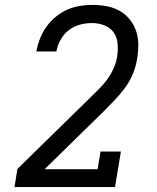

<svg xmlns="http://www.w3.org/2000/svg" viewBox="-20 -763 640 783"><path d="M39 0 51 -74 342 -359Q361 -378 380.5 -397Q400 -416 416 -437.5Q432 -459 443 -483.5Q454 -508 458 -533V-534Q462 -560 459.5 -586Q457 -612 443 -631.5Q429 -651 405 -660Q381 -669 355 -669Q331 -669 306 -662.5Q281 -656 260.5 -640Q240 -624 227 -600.5Q214 -577 210 -553H128Q133 -579 142.5 -604Q152 -629 168 -652Q184 -675 205.5 -693Q227 -711 252 -722.5Q277 -734 303.5 -738.5Q330 -743 356 -743Q385 -743 413.5 -738Q442 -733 466.5 -719.5Q491 -706 508.5 -684.5Q526 -663 535 -636.5Q544 -610 544 -580.5Q544 -551 539 -522Q534 -491 521.5 -461Q509 -431 489.5 -404.5Q470 -378 447 -354Q424 -330 401 -307L162 -73H378L390 -145H473L449 0Z"/></svg>

Font: Iosevka Plex Etoile
Style: Italic
Weight: 400
Italic angle: -9°
Designer: Belleve Invis
Foundry: Belleve Invis
Version: Version 25.1.1; ttfautohint (v1.8.4)